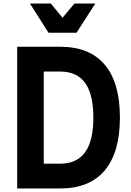

<svg xmlns="http://www.w3.org/2000/svg" viewBox="-20 -1064 740 1084"><path d="M77 0V-800H320Q486 -800 571.5 -698.5Q657 -597 657 -400Q657 -204 571.5 -102Q486 0 320 0ZM227 -140H320Q414 -140 460.5 -204.5Q507 -269 507 -400Q507 -532 460.5 -596Q414 -660 320 -660H227ZM518 -1044 412 -879H254L149 -1044H267L374 -914H292L400 -1044Z"/></svg>

Font: Martian Mono SemiExpanded SemiBold
Style: Regular
Weight: 600
Monospace: yes
Version: Version 0.930